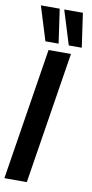

<svg xmlns="http://www.w3.org/2000/svg" viewBox="-117 -963 482 1004"><g transform="rotate(10 124.0 -461.5)"><path d="M-16 0 95 -700H214L103 0ZM71 -742 15 -923H115L141 -742ZM195 -742 139 -923H238L264 -742Z"/></g></svg>

Font: Georama ExtraCondensed
Style: Bold Italic
Weight: 700
Width: 2
Italic angle: -9°
Designer: Jean-Baptiste Levee
Foundry: Production Type
Version: Version 1.000